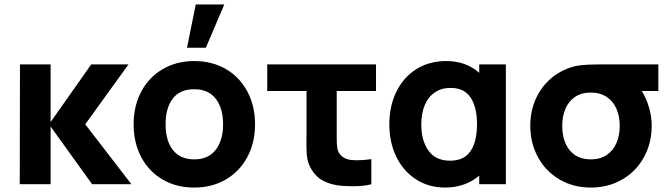

<svg xmlns="http://www.w3.org/2000/svg" viewBox="-20 -830 3016 865"><path d="M208 0H69L70 -540H208V-280L391 -540H559L364 -270L572 0H395L208 -260Z M990.5 -810H862L822.5 -615H907.5ZM582 -270Q582 -353.5 616.8 -418.2Q651.5 -483 713.8 -519Q776 -555 855 -555Q935.5 -555 997.8 -518.8Q1060 -482.5 1094.5 -417.5Q1129 -352.5 1129 -270Q1129 -187 1094.2 -122.2Q1059.5 -57.5 997.2 -21.2Q935 15 855 15Q774.5 15 712.5 -21.2Q650.5 -57.5 616.2 -122.2Q582 -187 582 -270ZM985 -270Q985 -343.5 951.5 -385.8Q918 -428 855 -428Q790.5 -428 758.2 -385.8Q726 -343.5 726 -270Q726 -196 759.2 -154Q792.5 -112 855 -112Q918.5 -112 951.8 -155Q985 -198 985 -270Z M1385 -64Q1370 -87.5 1365.2 -112Q1360.5 -136.5 1360.5 -172.5L1361 -229V-420H1184V-540H1674V-420H1497V-237V-208Q1497 -182 1499 -166.5Q1501 -151 1508 -140Q1525 -113 1565 -109Q1579 -108 1587 -108Q1618 -108 1653 -113V0Q1622 9 1566 9Q1526 9 1495 4Q1460 -2.5 1433 -17Q1406 -31.5 1385 -64Z M2139 -540H2259V0H2139V-39Q2109.5 -13 2070.2 1Q2031 15 1986 15Q1911 15 1853.8 -22.2Q1796.5 -59.5 1765.2 -124.2Q1734 -189 1734 -270Q1734 -352 1765.8 -417Q1797.5 -482 1855.8 -518.5Q1914 -555 1990 -555Q2035 -555 2072.5 -541.5Q2110 -528 2139 -502ZM2129 -270Q2129 -347 2100.2 -390.5Q2071.5 -434 2010 -434Q1969.5 -434 1939.8 -414.2Q1910 -394.5 1894 -357.2Q1878 -320 1878 -269Q1878 -197 1910.2 -151.5Q1942.5 -106 2008 -106Q2070.5 -106 2099.8 -149.2Q2129 -192.5 2129 -270Z M2946 -540V-420H2871.5Q2892 -386.5 2904 -346Q2916 -305.5 2916 -263Q2916 -185.5 2881.2 -122Q2846.5 -58.5 2784 -21.8Q2721.5 15 2642 15Q2562.5 15 2500.2 -21.8Q2438 -58.5 2403.5 -122.2Q2369 -186 2369 -263Q2369 -328.5 2393.5 -383.8Q2418 -439 2463 -477.2Q2508 -515.5 2568 -531Q2593 -537 2625.8 -538.5Q2658.5 -540 2722 -540ZM2772 -263Q2772 -306 2757.2 -340Q2742.5 -374 2713 -393.5Q2683.5 -413 2642 -413Q2599 -413 2570 -393Q2541 -373 2527 -339Q2513 -305 2513 -263Q2513 -194.5 2546.5 -153.2Q2580 -112 2642 -112Q2684 -112 2713.2 -131.8Q2742.5 -151.5 2757.2 -185.5Q2772 -219.5 2772 -263Z"/></svg>

Font: Hauora ExtraBold
Style: Regular
Weight: 800
Designer: Wayne Shih
Foundry: WCYS
Version: Version 1.001